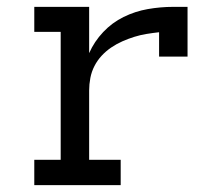

<svg xmlns="http://www.w3.org/2000/svg" viewBox="-20 -540 640 560"><path d="M80 0V-74H157V-447H80V-520H240V-385Q255 -419 281 -446.5Q307 -474 340.5 -490.5Q374 -507 411 -513.5Q448 -520 486 -520H527V-375H444V-446Q426 -444 407.5 -441Q389 -438 371.5 -432.5Q354 -427 337 -419.5Q320 -412 304.5 -401.5Q289 -391 276.5 -377.5Q264 -364 255.5 -347.5Q247 -331 243.5 -312.5Q240 -294 240 -276V-74H332V0Z"/></svg>

Font: Nova
Style: Regular
Weight: 400
Monospace: yes
Designer: Belleve Invis
Foundry: Belleve Invis
Version: Version 24.1.4; ttfautohint (v1.8.4)